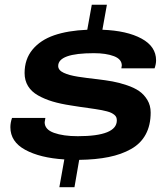

<svg xmlns="http://www.w3.org/2000/svg" viewBox="-20 -743 705 812"><path d="M231 48.8 252 -68.8Q149.4 -75.2 86.7 -109.4Q23.9 -143.6 23.9 -205.1Q23.9 -224.1 30.8 -244.1H171.9Q168.9 -229.5 168.9 -226.1Q168.9 -195.3 208.3 -181.2Q247.6 -167 309.1 -167Q474.1 -167 474.1 -233.9Q474.1 -241.2 471.7 -247.1Q469.2 -252.9 463.4 -257.6Q457.5 -262.2 450.7 -265.6Q443.8 -269 432.6 -272Q421.4 -274.9 410.6 -277.1Q399.9 -279.3 383.5 -281.7Q367.2 -284.2 353.3 -286.1Q339.4 -288.1 318.6 -291Q297.9 -293.9 280.8 -296.9Q235.8 -303.7 202.4 -313.7Q168.9 -323.7 141.1 -339.4Q113.3 -355 98.6 -378.9Q84 -402.8 84 -434.1Q84 -492.7 117.4 -533.2Q150.9 -573.7 209 -593.8Q267.1 -613.8 349.1 -617.2L368.2 -723.1H432.1L413.1 -617.2Q517.1 -613.3 578.6 -579.8Q640.1 -546.4 640.1 -487.8Q640.1 -472.2 633.8 -454.1H493.2Q495.1 -461.9 495.1 -465.8Q495.1 -492.7 461.9 -505.4Q428.7 -518.1 377 -518.1Q226.1 -518.1 226.1 -463.9Q226.1 -455.1 231.9 -447.8Q237.8 -440.4 249.5 -435.1Q261.2 -429.7 275.4 -425.8Q289.6 -421.9 309.3 -418.7Q329.1 -415.5 347.4 -413.3Q365.7 -411.1 389.6 -408.2H390.1Q426.8 -403.8 455.3 -398.7Q483.9 -393.6 515.9 -382.8Q547.9 -372.1 568.6 -357.7Q589.4 -343.3 603.3 -320.1Q617.2 -296.9 617.2 -267.1Q617.2 -213.4 596.2 -174.6Q575.2 -135.7 534.4 -112.8Q493.7 -89.8 439.9 -78.9Q386.2 -67.9 314.9 -66.9L294.9 48.8Z"/></svg>

Font: Archivo Expanded SemiBold
Style: Italic
Weight: 600
Width: 7
Italic angle: -10°
Designer: Hector Gatti
Foundry: Omnibus-Type
Version: Version 2.001